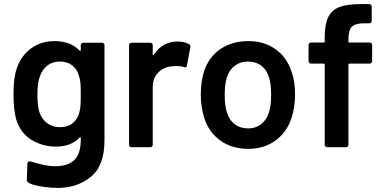

<svg xmlns="http://www.w3.org/2000/svg" viewBox="-20 -720 1876 939"><path d="M375 -499Q375 -504 378.5 -507.5Q382 -511 387 -511H479Q484 -511 487.5 -507.5Q491 -504 491 -499V-34Q491 91 424 145Q357 199 264 199Q249 199 232 198Q150 191 122 175Q113 170 111 162L114 80Q114 69 128 69Q192 89 229 92Q239 93 249 93Q311 93 343 63Q375 33 375 -37V-45Q375 -48 374 -48.5Q373 -49 372 -49Q371 -49 369 -47Q328 -3 253 -3Q188 -3 134 -36Q80 -69 59 -137Q46 -184 46 -258Q46 -341 62 -385Q82 -446 131 -482.5Q180 -519 246 -519Q325 -519 369 -473Q371 -471 372 -471Q373 -471 374 -471.5Q375 -472 375 -475ZM368 -170Q372 -185 373.5 -202.5Q375 -220 375 -259Q375 -297 373.5 -313.5Q372 -330 367 -346Q359 -379 334.5 -399Q310 -419 272 -419Q236 -419 211 -399Q186 -379 175 -346Q163 -318 163 -258Q163 -196 173 -171Q183 -139 209.5 -118.5Q236 -98 273 -98Q312 -98 336 -118Q360 -138 368 -170Z M849 -517Q881 -517 905 -504Q911 -501 911 -493Q911 -491 911 -489L894 -399Q893 -391 887 -391Q884 -391 880 -392Q865 -397 845 -397Q832 -397 825 -396Q783 -394 755 -366.5Q727 -339 727 -295V-12Q727 -7 723.5 -3.5Q720 0 715 0H623Q618 0 614.5 -3.5Q611 -7 611 -12V-499Q611 -504 614.5 -507.5Q618 -511 623 -511H715Q720 -511 723.5 -507.5Q727 -504 727 -499V-454Q727 -450 728 -449.5Q729 -449 729 -449Q730 -449 732 -452Q774 -517 849 -517Z M1194 8Q1115 8 1058.5 -32Q1002 -72 979 -143Q962 -197 962 -257Q962 -321 978 -371Q1001 -441 1058 -480Q1115 -519 1195 -519Q1271 -519 1326.5 -480Q1382 -441 1405 -372Q1423 -324 1423 -258Q1423 -195 1406 -144Q1383 -73 1327 -32.5Q1271 8 1194 8ZM1194 -92Q1231 -92 1257.5 -113Q1284 -134 1296 -172Q1306 -205 1306 -256Q1306 -310 1296 -340Q1285 -378 1258 -398.5Q1231 -419 1192 -419Q1155 -419 1128 -398.5Q1101 -378 1089 -340Q1079 -305 1079 -256Q1079 -207 1089 -172Q1100 -134 1127.5 -113Q1155 -92 1194 -92Z M1788 -512Q1793 -512 1796.5 -508.5Q1800 -505 1800 -500V-421Q1800 -416 1796.5 -412.5Q1793 -409 1788 -409H1689Q1684 -409 1684 -404V-12Q1684 -7 1680.5 -3.5Q1677 0 1672 0H1580Q1575 0 1571.5 -3.5Q1568 -7 1568 -12V-404Q1568 -409 1563 -409H1501Q1496 -409 1492.5 -412.5Q1489 -416 1489 -421V-500Q1489 -505 1492.5 -508.5Q1496 -512 1501 -512H1563Q1568 -512 1568 -517V-535Q1568 -600 1585 -635.5Q1602 -671 1640 -685.5Q1678 -700 1742 -700Q1747 -700 1751 -700H1786Q1791 -700 1794.5 -696.5Q1798 -693 1798 -688V-618Q1798 -613 1794.5 -609.5Q1791 -606 1786 -606H1760Q1717 -606 1700.5 -589Q1684 -572 1684 -527V-517Q1684 -512 1689 -512Z"/></svg>

Font: LinhAnh SemBd
Style: Regular
Weight: 600
Monospace: yes
Designer: Jeremy Tribby
Foundry: Tribby Type
Version: Version 1.408